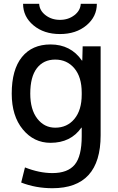

<svg xmlns="http://www.w3.org/2000/svg" viewBox="-20 -765 624 1015"><path d="M102 -745H187Q189 -709 221 -684.5Q253 -660 297 -660Q341 -660 373 -684.5Q405 -709 407 -745H492Q492 -677 437 -631Q382 -585 297 -585Q212 -585 157 -631Q102 -677 102 -745ZM140 -270Q140 -186 177 -138Q214 -90 272 -90Q335 -90 373.5 -136.5Q412 -183 412 -265V-275Q412 -358 373 -404Q334 -450 272 -450Q210 -450 175 -404.5Q140 -359 140 -270ZM42 -270Q42 -397 96 -463.5Q150 -530 247 -530Q354 -530 413 -445H415L417 -520H512V-50Q512 230 257 230Q169 230 92 200L112 120Q188 150 257 150Q338 150 375 105.5Q412 61 412 -45V-90H410Q354 -10 247 -10Q159 -10 100.5 -81Q42 -152 42 -270Z"/></svg>

Font: Mplus 1p Medium
Style: Regular
Weight: 500
Version: Version 1.061